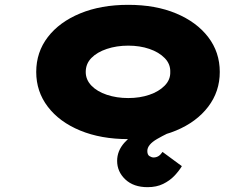

<svg xmlns="http://www.w3.org/2000/svg" viewBox="-20 -566 1040 795"><path d="M591 209Q533 209 499 177Q465 145 465 100Q465 59 494.5 25.5Q524 -8 578.5 -39.5Q633 -71 707 -104L730 -39Q671 -14 630.5 9.5Q590 33 590 59Q590 75 599 80.5Q608 86 616 86Q627 86 636 80.5Q645 75 653 63L733 122Q721 142 702 162Q683 182 655.5 195.5Q628 209 591 209ZM511 10Q398 10 312 -25.5Q226 -61 178 -124Q130 -187 130 -268Q130 -350 178 -412.5Q226 -475 312 -510.5Q398 -546 511 -546Q624 -546 709 -510.5Q794 -475 842 -412.5Q890 -350 890 -268Q890 -187 842 -124Q794 -61 709 -25.5Q624 10 511 10ZM511 -160Q559 -160 598.5 -173.5Q638 -187 662 -211.5Q686 -236 685 -268Q686 -301 662 -325.5Q638 -350 598.5 -363.5Q559 -377 511 -377Q463 -377 422.5 -363.5Q382 -350 358.5 -326Q335 -302 335 -268Q335 -236 358.5 -211.5Q382 -187 422.5 -173.5Q463 -160 511 -160Z"/></svg>

Font: Lexend Zetta Black
Style: Regular
Weight: 900
Designer: Bonnie Shaver-Troup, Thomas Jockin
Foundry: Lexend
Version: Version 1.007